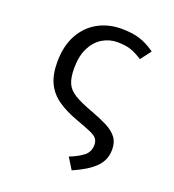

<svg xmlns="http://www.w3.org/2000/svg" viewBox="-139 -659 893 985"><g transform="rotate(20 307.5 -166.0)"><path d="M356.9 -551.3Q414.4 -551.3 455.9 -538.5Q497.4 -525.6 541 -494.4L497.4 -436.9Q464.6 -458.5 434.9 -469Q405.1 -479.5 360 -479.5Q316.4 -479.5 279 -456.9Q241.5 -434.4 219 -389.5Q196.4 -344.6 196.4 -278.5Q196.4 -227.2 209.5 -196.9Q222.6 -166.7 257.4 -145.4Q292.3 -124.1 358.5 -100Q409.7 -81 446.4 -62.3Q483.1 -43.6 502.8 -17.9Q522.6 7.7 522.6 48.2Q522.6 104.6 483.8 144.1Q445.1 183.6 363.6 219L325.6 157.4Q370.8 140 399.7 117.7Q428.7 95.4 428.7 56.9Q428.7 35.9 418.7 23.1Q408.7 10.3 381.3 -1.8Q353.8 -13.8 301 -32.8Q235.9 -56.4 192.1 -87.2Q148.2 -117.9 126.2 -163.6Q104.1 -209.2 104.1 -278.5Q104.1 -365.1 137.2 -426.2Q170.3 -487.2 227.4 -519.2Q284.6 -551.3 356.9 -551.3Z"/></g></svg>

Font: FiraCode Nerd Font
Style: Regular
Weight: 400
Designer: Carrois Corporate, Edenspiekermann AG, Nikita Prokopov
Foundry: Carrois Corporate, Edenspiekermann AG, Nikita Prokopov
Version: Version 6.002;Nerd Fonts 2.1.0